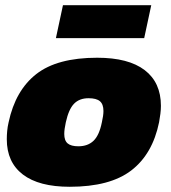

<svg xmlns="http://www.w3.org/2000/svg" viewBox="-20 -705 656 735"><path d="M194 -559 221 -685H559L532 -559ZM247 10Q129 10 67.5 -37Q6 -84 6 -172Q6 -187 7.5 -203.5Q9 -220 13 -237Q39 -359 119 -421.5Q199 -484 352 -484Q472 -484 534 -436.5Q596 -389 596 -300Q596 -285 594 -269.5Q592 -254 589 -237Q564 -115 482.5 -52.5Q401 10 247 10ZM280 -145Q316 -145 338 -166Q360 -187 370 -237Q376 -263 376 -280Q376 -306 362.5 -317.5Q349 -329 319 -329Q284 -329 263.5 -308Q243 -287 232 -237Q226 -210 226 -192Q226 -167 239 -156Q252 -145 280 -145Z"/></svg>

Font: Kanit ExtraBold
Style: Italic
Weight: 800
Italic angle: -12°
Designer: Katatrad Team
Foundry: CadsonDemak
Version: Version 2.000; ttfautohint (v1.8.3)